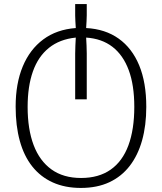

<svg xmlns="http://www.w3.org/2000/svg" viewBox="-20 -675 797 945"><path d="M378 250Q300 250 240 223Q180 196 139 144.5Q98 93 77.5 18.5Q57 -56 57 -150Q57 -264 92 -348Q127 -432 193 -481Q259 -530 353 -537Q352 -554 351 -570Q350 -586 350 -599V-655H407V-600Q407 -587 406 -570.5Q405 -554 404 -537Q498 -532 564 -485Q630 -438 665 -353.5Q700 -269 700 -149Q700 -58 679.5 15.5Q659 89 618.5 141.5Q578 194 518 222Q458 250 378 250ZM379 201Q466 201 524.5 160Q583 119 612 40.5Q641 -38 641 -149Q641 -256 613.5 -330Q586 -404 533.5 -444.5Q481 -485 404 -490Q405 -471 406 -451Q407 -431 407 -412V-186H350V-411Q350 -431 351 -450.5Q352 -470 353 -490Q274 -482 221 -439.5Q168 -397 142 -323.5Q116 -250 116 -149Q116 -39 145.5 39Q175 117 233.5 159Q292 201 379 201Z"/></svg>

Font: Noto Sans Georgian Light
Style: Regular
Weight: 300
Version: Version 2.002